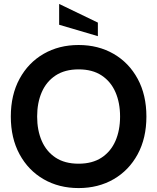

<svg xmlns="http://www.w3.org/2000/svg" viewBox="-20 -943 800 977"><path d="M380 14Q280 14 202 -31Q124 -76 79.5 -158Q35 -240 35 -350Q35 -460 79.5 -542Q124 -624 202 -669Q280 -714 380 -714Q480 -714 558 -669Q636 -624 680.5 -542Q725 -460 725 -350Q725 -240 680.5 -158Q636 -76 558 -31Q480 14 380 14ZM379.8 -110Q450 -110 497 -141Q544 -172 567.5 -226Q591 -280 591 -350Q591 -420 567.5 -474Q544 -528 497.2 -559Q450.4 -590 380.2 -590Q310 -590 263 -559Q216 -528 192.5 -474Q169 -420 169 -350Q169 -280 192.5 -226Q216 -172 262.8 -141Q309.6 -110 379.8 -110ZM478 -759 281 -817V-923L478 -828Z"/></svg>

Font: Cabin VF Beta
Style: Regular
Weight: 400
Designer: Pablo Impallari
Foundry: Pablo Impallari. http://www.impallari.com Igino Marini. http://www.ikern.com
Version: Version 2.200